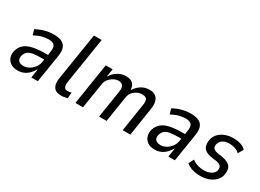

<svg xmlns="http://www.w3.org/2000/svg" viewBox="-28 -1349 2714 2002"><g transform="rotate(30 1329.5 -348.0)"><path d="M177 9Q124 9 91 -14.5Q58 -38 47 -75.5Q36 -113 48 -154Q63 -205 99 -234.5Q135 -264 196 -277Q257 -290 346 -290H389L380 -229H336Q275 -229 234.5 -223Q194 -217 171 -199Q148 -181 138 -146Q127 -109 145.5 -85.5Q164 -62 208 -62Q241 -62 273.5 -80Q306 -98 330 -130Q354 -162 360 -204L380 -335Q389 -391 368 -413Q347 -435 298 -435Q265 -435 223.5 -424.5Q182 -414 132 -387L114 -451Q151 -471 186 -483Q221 -495 255 -500.5Q289 -506 321 -506Q375 -506 412 -491Q449 -476 465.5 -439Q482 -402 472 -336L418 0H340L356 -104H353Q334 -71 308 -45Q282 -19 249.5 -5Q217 9 177 9Z M702 9Q637 9 611.5 -29.5Q586 -68 597 -138L687 -705H780L692 -149Q689 -129 690.5 -110.5Q692 -92 702 -79Q712 -66 734 -66Q747 -66 761 -68.5Q775 -71 783 -73L777 -2Q755 3 738.5 6Q722 9 702 9Z M871 0 949 -497H1032L1017 -406L1021 -405Q1044 -447 1090 -476.5Q1136 -506 1190 -506Q1245 -506 1272.5 -480Q1300 -454 1301 -411L1307 -408Q1332 -450 1375.5 -478Q1419 -506 1474 -506Q1519 -506 1546.5 -486Q1574 -466 1583.5 -428Q1593 -390 1584 -336L1532 0H1440L1490 -321Q1498 -361 1494 -383.5Q1490 -406 1474.5 -416Q1459 -426 1432 -426Q1398 -426 1369 -411Q1340 -396 1320.5 -371Q1301 -346 1296 -316L1246 0H1156L1206 -321Q1214 -361 1207.5 -383.5Q1201 -406 1185.5 -416Q1170 -426 1148 -426Q1124 -426 1101 -416Q1078 -406 1059 -390Q1040 -374 1028 -355.5Q1016 -337 1013 -319L962 0Z M1827 9Q1774 9 1741 -14.5Q1708 -38 1697 -75.5Q1686 -113 1698 -154Q1713 -205 1749 -234.5Q1785 -264 1846 -277Q1907 -290 1996 -290H2039L2030 -229H1986Q1925 -229 1884.5 -223Q1844 -217 1821 -199Q1798 -181 1788 -146Q1777 -109 1795.5 -85.5Q1814 -62 1858 -62Q1891 -62 1923.5 -80Q1956 -98 1980 -130Q2004 -162 2010 -204L2030 -335Q2039 -391 2018 -413Q1997 -435 1948 -435Q1915 -435 1873.5 -424.5Q1832 -414 1782 -387L1764 -451Q1801 -471 1836 -483Q1871 -495 1905 -500.5Q1939 -506 1971 -506Q2025 -506 2062 -491Q2099 -476 2115.5 -439Q2132 -402 2122 -336L2068 0H1990L2006 -104H2003Q1984 -71 1958 -45Q1932 -19 1899.5 -5Q1867 9 1827 9Z M2376 9Q2323 9 2277.5 -5.5Q2232 -20 2206 -45L2238 -107Q2257 -90 2281 -80Q2305 -70 2331 -65.5Q2357 -61 2381 -61Q2429 -61 2463.5 -79.5Q2498 -98 2508 -129Q2516 -164 2502 -183Q2488 -202 2448 -210L2378 -219Q2309 -232 2284.5 -270Q2260 -308 2277 -380Q2289 -419 2318.5 -447Q2348 -475 2391 -490.5Q2434 -506 2485 -506Q2515 -506 2544 -500.5Q2573 -495 2597 -483.5Q2621 -472 2635 -454L2599 -391Q2578 -415 2542 -425.5Q2506 -436 2475 -436Q2432 -436 2400.5 -418Q2369 -400 2359 -365Q2351 -333 2364 -313.5Q2377 -294 2416 -288L2480 -278Q2555 -264 2581 -225.5Q2607 -187 2589 -113Q2577 -79 2547 -50.5Q2517 -22 2473.5 -6.5Q2430 9 2376 9Z"/></g></svg>

Font: Nunito Sans 7pt Condensed Medium
Style: Italic
Weight: 500
Width: 3
Italic angle: -9°
Designer: Vernon Adams
Foundry: Vernon Adams
Version: Version 3.101;gftools[0.9.27]